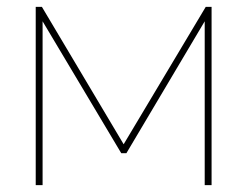

<svg xmlns="http://www.w3.org/2000/svg" viewBox="-20 -539 720 559"><path d="M102 -519 340 -119 579 -519H596V0H576V-477L348 -93H333L104 -477V0H84V-519Z"/></svg>

Font: Raleway
Style: Thin
Weight: 100
Designer: Matt McInerney, Pablo Impallari, Rodrigo Fuenzalida
Foundry: Matt McInerney, Pablo Impallari, Rodrigo Fuenzalida
Version: Version 3.000